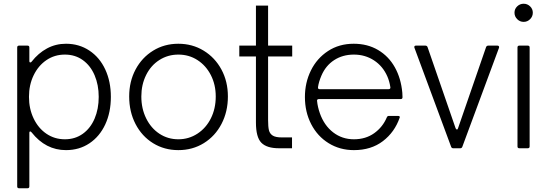

<svg xmlns="http://www.w3.org/2000/svg" viewBox="-20 -793 2925 1027"><path d="M573 -275Q573 -192 543 -127.5Q513 -63 458.5 -26.5Q404 10 333 10Q224 10 149 -85Q144 -90 142 -90Q137 -90 137 -82V204Q137 214 127 214H82Q72 214 72 204V-539Q72 -549 82 -549H127Q137 -549 137 -539V-467Q137 -459 142 -459Q146 -459 149 -463Q185 -509 231.5 -534Q278 -559 333 -559Q403 -559 458 -522.5Q513 -486 543 -421.5Q573 -357 573 -275ZM135 -275Q135 -211 160 -159Q185 -107 228.5 -77.5Q272 -48 327 -48Q382 -48 423 -77.5Q464 -107 486 -158.5Q508 -210 508 -275Q508 -339 486 -390.5Q464 -442 423 -471.5Q382 -501 327 -501Q272 -501 228.5 -471.5Q185 -442 160 -390.5Q135 -339 135 -275Z M671 -277Q671 -357 705 -421Q739 -485 799 -522Q859 -559 934 -559Q1009 -559 1069.5 -522Q1130 -485 1164.5 -421Q1199 -357 1199 -277Q1199 -196 1165 -130.5Q1131 -65 1070.5 -27.5Q1010 10 934 10Q859 10 799 -27Q739 -64 705 -129.5Q671 -195 671 -277ZM1134 -277Q1134 -340 1108 -391Q1082 -442 1036.5 -471.5Q991 -501 934 -501Q878 -501 832.5 -472Q787 -443 761.5 -391.5Q736 -340 736 -277Q736 -212 762 -159.5Q788 -107 833 -77.5Q878 -48 934 -48Q990 -48 1036 -78Q1082 -108 1108 -160Q1134 -212 1134 -277Z M1472 0Q1407 0 1378 -29.5Q1349 -59 1349 -138V-491H1260V-549H1349V-763H1414V-549H1543V-491H1414V-151Q1414 -115 1418.5 -96.5Q1423 -78 1438.5 -68Q1454 -58 1487 -58H1542V0Z M1611 -274Q1611 -351 1643 -416Q1675 -481 1734.5 -520Q1794 -559 1872 -559Q1946 -559 2002.5 -525.5Q2059 -492 2092 -433Q2125 -374 2132 -297Q2133 -289 2133 -273Q2133 -263 2123 -263H1685Q1680 -263 1677.5 -260Q1675 -257 1676 -253Q1679 -221 1691 -187Q1714 -122 1762 -85Q1810 -48 1873 -48Q1936 -48 1981.5 -80.5Q2027 -113 2049 -165Q2052 -173 2060 -173H2109Q2114 -173 2117 -170.5Q2120 -168 2118 -164Q2091 -86 2028 -38Q1965 10 1873 10Q1798 10 1738 -27Q1678 -64 1644.5 -129Q1611 -194 1611 -274ZM2059 -316Q2064 -316 2066.5 -319Q2069 -322 2068 -327Q2063 -359 2052 -384Q2028 -439 1980.5 -470Q1933 -501 1873 -501Q1813 -501 1767.5 -471.5Q1722 -442 1699 -388Q1685 -355 1681 -327V-324Q1681 -316 1690 -316Z M2404 0Q2396 0 2393 -8L2197 -537L2196 -541Q2196 -549 2205 -549H2255Q2264 -549 2267 -541L2417 -107Q2421 -100 2424 -100Q2426 -100 2427.5 -102Q2429 -104 2430 -107L2580 -541Q2583 -549 2592 -549H2641Q2646 -549 2648.5 -545.5Q2651 -542 2649 -537L2453 -8Q2450 0 2442 0Z M2758 0Q2748 0 2748 -10V-539Q2748 -549 2758 -549H2803Q2813 -549 2813 -539V-10Q2813 0 2803 0ZM2732 -725Q2732 -745 2746.5 -759Q2761 -773 2781 -773Q2801 -773 2815.5 -759Q2830 -745 2830 -725Q2830 -705 2815.5 -690.5Q2801 -676 2781 -676Q2761 -676 2746.5 -690.5Q2732 -705 2732 -725Z"/></svg>

Font: Open Sauce Two Light
Style: Regular
Weight: 300
Designer: Alfredo Marco Pradil
Foundry: Creative Sauce Fz LLC
Version: Version 1.477